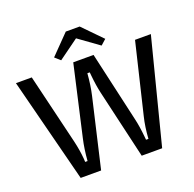

<svg xmlns="http://www.w3.org/2000/svg" viewBox="-152 -1054 1221 1209"><g transform="rotate(-20 459.0 -449.0)"><path d="M430 -461 323 0H186L7 -700H113L226 -229Q241 -165 246 -106L247 -85H263Q269 -164 284 -229L391 -700H527L634 -229Q646 -178 653 -106L655 -85H671Q676 -164 692 -229L805 -700H911L732 0H595L488 -461Q476 -512 469 -584L467 -605H451Q445 -526 430 -461ZM288 -770 413 -898H506L631 -770L595 -738L459 -836L324 -738Z"/></g></svg>

Font: Voces
Style: Regular
Weight: 400
Designer: Ana Paula Megda, Pablo Ugerman
Foundry: Ana Paula Megda, Pablo Ugerman
Version: Version 1.003